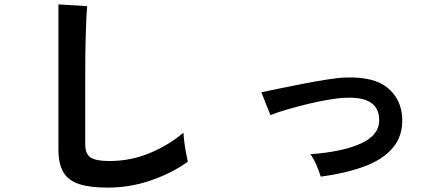

<svg xmlns="http://www.w3.org/2000/svg" viewBox="-20 -823 2040 874"><path d="M470 31Q390 31 340.5 15Q291 -1 268.5 -39Q246 -77 246 -142V-803L377 -795Q375 -778 373 -738Q371 -698 370 -652Q369 -615 368.5 -571Q368 -527 368 -474V-166Q368 -122 392.5 -106Q417 -90 478 -90Q576 -90 663.5 -127Q751 -164 815 -219Q816 -200 819.5 -173.5Q823 -147 827.5 -123.5Q832 -100 835 -87Q763 -35 667.5 -2Q572 31 470 31Z M1440 -19Q1433 -43 1420 -72.5Q1407 -102 1393 -121Q1542 -132 1625.5 -171Q1709 -210 1706 -281Q1703 -384 1555 -378Q1521 -377 1474.5 -369Q1428 -361 1378.5 -349Q1329 -337 1284.5 -324Q1240 -311 1211 -299Q1211 -300 1204.5 -315.5Q1198 -331 1190 -351.5Q1182 -372 1176 -387.5Q1170 -403 1169 -403Q1199 -409 1249 -419.5Q1299 -430 1356 -441Q1413 -452 1465.5 -460.5Q1518 -469 1552 -470Q1681 -475 1744 -423.5Q1807 -372 1811 -285Q1814 -204 1768 -150Q1722 -96 1637.5 -65Q1553 -34 1440 -19Z"/></svg>

Font: Zen Kaku Gothic New
Style: Bold
Weight: 700
Designer: Yoshimichi Ohira
Foundry: Positype
Version: Version 1.002